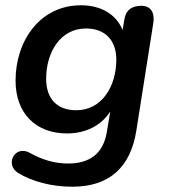

<svg xmlns="http://www.w3.org/2000/svg" viewBox="-20 -518 640 728"><path d="M254 190C395 190 475 116 497 -23L561 -429C568 -471 551 -496 516 -496C479 -496 456 -479 451 -441L445 -404C419 -467 359 -498 287 -498C133 -498 39 -365 39 -212C39 -88 116 -12 234 -12C304 -12 363 -41 398 -95L385 -17C371 66 319 102 238 102C184 102 136 86 92 61C36 31 -3 106 49 138C102 170 175 190 254 190ZM269 -100C196 -100 155 -144 155 -219C155 -320 209 -410 306 -410C379 -410 421 -365 421 -292C421 -190 366 -100 269 -100Z"/></svg>

Font: SN Pro Semibold
Style: Italic
Weight: 600
Italic angle: -9°
Designer: Tobias Whetton
Foundry: Supernotes
Version: Version 1.001;Glyphs 3.2 (3249)